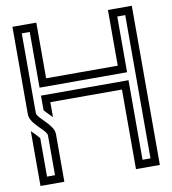

<svg xmlns="http://www.w3.org/2000/svg" viewBox="-90 -911 888 990"><g transform="rotate(-10 354.0 -416.5)"><path d="M125 -250V-41.7H83.3V-242.7C60.5 -271.3 49 -277.8 41.7 -287.5V0H166.7V-250C166.7 -300.9 83.3 -346.9 83.3 -375V-791.7H125V-500H583.3V-791.7H625V-41.7H583.3V-458.3H125V-382.3C129.2 -377.1 136.5 -368.8 147.9 -357.3L166.7 -338.5V-416.7H541.7V0H666.7V-833.3H541.7V-541.7H166.7V-833.3H41.7V-375C41.7 -322.8 125 -278.1 125 -250Z"/></g></svg>

Font: Sportrop
Style: Regular
Weight: 500
Version: Version 0.9